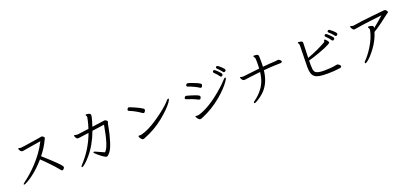

<svg xmlns="http://www.w3.org/2000/svg" viewBox="45 -1961 6910 3218"><g transform="rotate(-20 3500.0 -352.0)"><path d="M669 -658Q684 -658 701.5 -645.5Q719 -633 719 -621.5Q719 -610 713 -604L707 -591Q653 -471 555 -350Q818 -116 846 -66Q851 -57 851 -47Q851 -37 838 -21.5Q825 -6 815 -6Q805 -6 799 -9Q793 -12 757 -57.5Q721 -103 646 -180Q577 -253 520 -306Q395 -163 270 -75Q215 -37 178 -18Q141 1 130.5 1Q120 1 120 -7.5Q120 -16 158 -44Q277 -132 389 -251Q541 -412 629 -590Q589 -584 538 -575.5Q487 -567 438 -559Q389 -551 354.5 -545.5Q320 -540 311.5 -538Q303 -536 290.5 -536Q278 -536 265.5 -547.5Q253 -559 246 -573Q239 -587 239 -596Q239 -605 250 -606H251L283 -599H291Q305 -599 365.5 -608.5Q426 -618 536.5 -634.5Q647 -651 650.5 -653Q654 -655 669 -658Z M1532 -519Q1655 -537 1755 -550H1759Q1773 -550 1789.5 -537.5Q1806 -525 1806 -515.5Q1806 -506 1800.5 -498.5Q1795 -491 1779.5 -400.5Q1764 -310 1723 -175Q1682 -40 1625 11Q1615 20 1606 27Q1597 34 1586.5 34Q1576 34 1543 14.5Q1510 -5 1455.5 -51Q1401 -97 1401 -107.5Q1401 -118 1412.5 -118Q1424 -118 1464.5 -98Q1505 -78 1584 -45Q1662 -104 1727 -486Q1685 -482 1510 -456Q1425 -227 1291 -72Q1235 -7 1194 26Q1153 59 1143 59Q1133 59 1133 52Q1133 36 1157 12Q1340 -185 1436 -445Q1264 -419 1245 -419Q1226 -419 1213 -434.5Q1200 -450 1196 -466L1191 -481Q1191 -490 1199 -491H1203Q1209 -491 1230 -485Q1246 -483 1260 -483L1458 -509Q1484 -590 1495.5 -644.5Q1507 -699 1507 -704Q1507 -709 1504.5 -716.5Q1502 -724 1497 -731Q1492 -738 1492 -743Q1492 -751 1502.5 -751Q1513 -751 1531 -748Q1582 -741 1582 -711Q1582 -691 1564.5 -626.5Q1547 -562 1532 -519Z M2217 -114 2239 -112Q2253 -112 2270 -117Q2389 -149 2538.5 -248Q2688 -347 2788 -438Q2831 -477 2851.5 -502.5Q2872 -528 2884 -528Q2896 -528 2896 -519Q2896 -505 2868 -465Q2803 -372 2647 -245.5Q2491 -119 2295 -42Q2276 -33 2263.5 -33Q2251 -33 2237 -46Q2223 -59 2213.5 -75.5Q2204 -92 2204 -103Q2204 -114 2217 -114ZM2188 -598Q2199 -618 2212 -618Q2225 -618 2310.5 -580.5Q2396 -543 2440 -513Q2456 -503 2456 -491Q2456 -479 2446.5 -460.5Q2437 -442 2423 -442Q2409 -442 2398 -450Q2373 -470 2308 -508Q2241 -545 2203 -558Q2183 -566 2183 -579Q2183 -592 2188 -598Z M3390 -401Q3408 -389 3408 -373L3406 -363Q3404 -353 3397 -343.5Q3390 -334 3380 -334Q3370 -334 3358 -339Q3271 -385 3174 -413Q3149 -420 3149 -433Q3149 -446 3159.5 -458Q3170 -470 3180.5 -470Q3191 -470 3273.5 -445Q3356 -420 3390 -401ZM3231 -96 3244 -94H3251Q3273 -94 3289 -100Q3474 -157 3707 -354Q3817 -447 3866 -505Q3891 -534 3902 -534Q3913 -534 3913 -522Q3913 -510 3884 -468Q3817 -370 3676 -250Q3507 -108 3309 -28Q3289 -20 3279 -20Q3252 -20 3224 -65Q3213 -84 3213 -90Q3213 -96 3220 -96ZM3267 -604Q3246 -611 3246 -627Q3246 -638 3255.5 -649Q3265 -660 3279.5 -660Q3294 -660 3372 -630Q3454 -601 3484 -579Q3499 -569 3499 -556Q3499 -543 3489.5 -527Q3480 -511 3468.5 -511Q3457 -511 3442 -522.5Q3427 -534 3375 -560Q3323 -586 3267 -604ZM3769 -715Q3791 -715 3860 -638Q3874 -621 3877.5 -615Q3881 -609 3881 -601.5Q3881 -594 3874 -582.5Q3867 -571 3852.5 -571Q3838 -571 3831 -584Q3824 -597 3797.5 -627Q3771 -657 3751 -675Q3745 -681 3745 -690Q3745 -699 3752.5 -707Q3760 -715 3769 -715ZM3906 -633Q3892 -653 3865.5 -682Q3839 -711 3828 -720Q3817 -729 3817 -738Q3817 -747 3825 -755Q3833 -763 3841 -763Q3849 -763 3866.5 -750Q3884 -737 3904.5 -718Q3925 -699 3940 -681.5Q3955 -664 3955 -653Q3955 -642 3945 -633.5Q3935 -625 3924 -625Q3913 -625 3906 -633Z M4187 -446H4200Q4204 -446 4276.5 -455.5Q4349 -465 4493 -480Q4496 -519 4496 -589.5Q4496 -660 4490 -672.5Q4484 -685 4477.5 -690.5Q4471 -696 4471 -704V-706Q4473 -715 4491.5 -715Q4510 -715 4529.5 -710.5Q4549 -706 4555.5 -697.5Q4562 -689 4563 -662.5Q4564 -636 4564 -596V-532Q4564 -509 4562 -487Q4699 -500 4802 -504Q4810 -505 4818 -507Q4826 -509 4834 -509H4837Q4854 -509 4871 -493Q4888 -477 4889 -470V-466Q4889 -443 4855 -443Q4702 -441 4557 -427Q4535 -220 4418 -94Q4356 -28 4259 27Q4239 38 4228 38Q4217 38 4215 33.5Q4213 29 4213 28Q4213 17 4237 1Q4387 -109 4445 -248Q4476 -323 4488 -421Q4325 -404 4266.5 -394.5Q4208 -385 4198 -385Q4162 -385 4144 -432Q4138 -446 4138 -447Q4138 -454 4146.5 -454Q4155 -454 4165 -450Q4175 -446 4187 -446Z M5799 -509Q5786 -530 5761 -559Q5736 -588 5716 -605Q5711 -609 5711 -617.5Q5711 -626 5718.5 -634.5Q5726 -643 5735.5 -643Q5745 -643 5762 -629Q5779 -615 5797.5 -596Q5816 -577 5829.5 -561Q5843 -545 5845.5 -540.5Q5848 -536 5848 -526.5Q5848 -517 5837 -508Q5826 -499 5816 -499Q5806 -499 5799 -509ZM5249 -664Q5249 -673 5262 -673Q5275 -673 5300.5 -666.5Q5326 -660 5330 -652Q5334 -644 5334 -634V-623Q5334 -617 5332.5 -578Q5331 -539 5329.5 -482.5Q5328 -426 5326 -367Q5514 -436 5661 -520Q5671 -525 5673 -534Q5675 -543 5676 -551Q5677 -559 5683 -561H5686Q5705 -561 5734 -518Q5744 -503 5744 -492Q5744 -481 5714 -464Q5648 -428 5525 -384Q5402 -340 5325 -320L5324 -245Q5324 -199 5328 -166.5Q5332 -134 5348 -114Q5381 -75 5503.5 -75Q5626 -75 5716 -93Q5728 -97 5739.5 -97Q5751 -97 5764 -89Q5796 -69 5796 -47Q5796 -34 5786.5 -30Q5777 -26 5769 -24Q5657 -8 5557 -8Q5457 -8 5403.5 -16.5Q5350 -25 5318.5 -48.5Q5287 -72 5273 -115.5Q5259 -159 5259 -229L5267 -611Q5267 -630 5263.5 -637Q5260 -644 5254.5 -651Q5249 -658 5249 -664ZM5788 -654Q5782 -660 5782 -668Q5782 -676 5790.5 -683.5Q5799 -691 5808.5 -691Q5818 -691 5823 -686Q5922 -609 5922 -584Q5922 -568 5911 -560Q5900 -552 5890.5 -552Q5881 -552 5871.5 -566Q5862 -580 5836.5 -607.5Q5811 -635 5788 -654Z M6163 -616Q6163 -624 6174.5 -624Q6186 -624 6198 -619.5Q6210 -615 6217 -615H6221Q6382 -641 6577.5 -660.5Q6773 -680 6791 -682H6796Q6822 -682 6838 -654Q6844 -644 6844 -633Q6844 -622 6817 -609Q6811 -606 6782 -582.5Q6753 -559 6668.5 -496.5Q6584 -434 6519 -396Q6477 -260 6392 -143.5Q6307 -27 6240 24Q6211 46 6200 46Q6189 46 6189 33Q6189 20 6208.5 2.5Q6228 -15 6264 -60Q6300 -105 6340 -167Q6433 -314 6460 -451V-455Q6460 -479 6451 -489Q6442 -499 6442 -506Q6442 -516 6456.5 -516Q6471 -516 6490 -512Q6538 -503 6538 -477Q6538 -470 6535 -458Q6637 -538 6723 -618Q6658 -610 6515 -593Q6372 -576 6300 -563Q6228 -550 6216 -550Q6204 -550 6191 -565Q6178 -580 6170.5 -596.5Q6163 -613 6163 -616Z"/></g></svg>

Font: ToneOZ-Pinyin-WenKai-Regular
Style: Regular
Weight: 400
Designer: Fontworks Inc.
Foundry: ToneOZ
Version: Version 0.240331